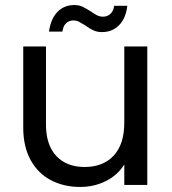

<svg xmlns="http://www.w3.org/2000/svg" viewBox="-20 -732 680 760"><path d="M563 -548V0H472V-81Q446 -39 399.5 -15.5Q353 8 297 8Q233 8 182 -18.5Q131 -45 101.5 -98Q72 -151 72 -227V-548H162V-239Q162 -158 203 -114.5Q244 -71 315 -71Q388 -71 430 -116Q472 -161 472 -247V-548ZM174 -607Q181 -658 207.5 -685Q234 -712 274 -712Q293 -712 306.5 -705.5Q320 -699 339 -687Q353 -677 364 -671.5Q375 -666 388 -666Q405 -666 417 -677Q429 -688 432 -709H484Q478 -659 451 -632Q424 -605 384 -605Q365 -605 350.5 -611.5Q336 -618 318 -631Q302 -641 292.5 -646Q283 -651 270 -651Q253 -651 241.5 -640Q230 -629 227 -607Z"/></svg>

Font: DVN-Poppins
Style: Regular
Weight: 400
Designer: Ninad Kale (Devanagari), Jonny Pinhorn (Latin)
Foundry: Indian Type Foundry
Version: 4.004